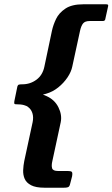

<svg xmlns="http://www.w3.org/2000/svg" viewBox="-20 -764 524 895"><path d="M309 85Q306 101 301 106Q296 111 278 111H187Q147 111 125 99.5Q103 88 95 69.5Q87 51 88 29Q89 7 93 -13L132 -194Q137 -218 131 -236.5Q125 -255 111 -265Q106 -270 92 -274Q78 -278 54 -278Q47 -278 46.5 -282.5Q46 -287 47 -293L61 -361Q63 -368 68 -369.5Q73 -371 84 -371Q121 -371 150 -392.5Q179 -414 187 -454L222 -620Q228 -648 241.5 -676Q255 -704 285 -724Q315 -744 368 -744H475Q482 -744 483.5 -741.5Q485 -739 484 -735L471 -676Q471 -673 468.5 -669.5Q466 -666 459 -666H398Q376 -666 367 -654.5Q358 -643 353 -620L317 -454Q312 -429 294.5 -403Q277 -377 251.5 -356.5Q226 -336 195 -327Q191 -326 187 -325Q183 -324 180 -323Q184 -322 188 -320Q192 -318 197 -316Q235 -299 252.5 -263.5Q270 -228 263 -194L224 -13Q219 8 223 20.5Q227 33 250 33H295Q310 33 314.5 37Q319 41 316 58Z"/></svg>

Font: Glory
Style: Bold Italic
Weight: 700
Italic angle: -12°
Version: Version 1.011